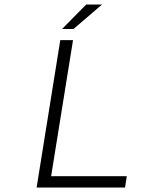

<svg xmlns="http://www.w3.org/2000/svg" viewBox="-20 -840 640 860"><path d="M257.8 -710 366.2 -819.8H437L309.1 -710ZM144 0 250 -660.2H307.1L209 -50.8H547.9L540 0Z"/></svg>

Font: Office Code Pro D Light Italic
Style: Regular
Weight: 300
Italic angle: -9°
Designer: Nathan Rutzky & Paul D. Hunt
Foundry: Adobe Systems Incorporated
Version: Version 1.004;PS 001.004;hotconv 1.0.70;makeotf.lib2.5.58329